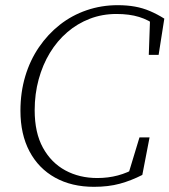

<svg xmlns="http://www.w3.org/2000/svg" viewBox="-20 -708 655 742"><path d="M343 14Q257 14 193 -21.5Q129 -57 94 -123Q59 -189 59 -280Q59 -351 77.5 -413Q96 -475 130.5 -525.5Q165 -576 211.5 -612.5Q258 -649 315 -668.5Q372 -688 435 -688Q471 -688 501.5 -682.5Q532 -677 560 -665Q588 -653 615 -636L593 -496H555L560 -638L586 -607Q555 -631 517.5 -642.5Q480 -654 430 -654Q375 -654 327 -635.5Q279 -617 240 -583.5Q201 -550 173 -504Q145 -458 129.5 -401.5Q114 -345 114 -282Q114 -195 146 -137Q178 -79 232.5 -49.5Q287 -20 356 -20Q398 -20 435.5 -30Q473 -40 509 -61L475 -32L519 -177H558L530 -32Q487 -10 443 2Q399 14 343 14Z"/></svg>

Font: Source Serif 4 18pt Light
Style: Italic
Weight: 300
Italic angle: -12°
Designer: Frank Grießhammer
Foundry: Adobe Systems Incorporated
Version: Version 4.004;hotconv 1.0.116;makeotfexe 2.5.65601